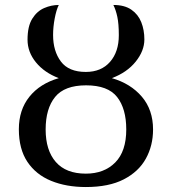

<svg xmlns="http://www.w3.org/2000/svg" viewBox="-20 -744 693 774"><path d="M326 10Q247 10 186 -15Q125 -40 90.5 -91.5Q56 -143 56 -223Q56 -301 98.5 -354Q141 -407 217 -429Q159 -451 125 -492.5Q91 -534 91 -584Q91 -638 110 -668.5Q129 -699 158 -711.5Q187 -724 217 -724Q207 -704 200.5 -669.5Q194 -635 194 -603Q194 -538 225.5 -496Q257 -454 326 -454Q388 -454 423.5 -494.5Q459 -535 459 -602Q459 -648 453 -676Q447 -704 437 -724Q482 -724 509.5 -705Q537 -686 549.5 -654.5Q562 -623 562 -585Q562 -539 527 -495.5Q492 -452 431 -429Q507 -407 552 -354Q597 -301 597 -222Q597 -157 568 -104.5Q539 -52 479 -21Q419 10 326 10ZM326 -44Q400 -44 444.5 -89Q489 -134 489 -222Q489 -306 452 -353Q415 -400 327 -400Q240 -400 202 -353Q164 -306 164 -222Q164 -138 205 -91Q246 -44 326 -44Z"/></svg>

Font: NotoSerif-Regular
Style: Regular
Weight: 400
Designer: Monotype Design Team
Foundry: Monotype Imaging Inc.
Version: Version 2.007; ttfautohint (v1.8) -l 8 -r 50 -G 200 -x 14 -D